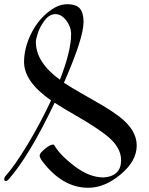

<svg xmlns="http://www.w3.org/2000/svg" viewBox="-99 -839 707 910"><path d="M71 -640Q71 -544 185 -461Q238 -597 238 -677Q238 -712 215 -742Q192 -772 163.5 -772Q135 -772 112.5 -742Q90 -712 80.5 -682.5Q71 -653 71 -640ZM-59 12Q-66 19 -71 19Q-79 19 -79 11Q-79 3 -75 -2Q-30 -52 31 -153Q92 -254 143 -363Q15 -452 15 -545Q15 -607 44.5 -671Q74 -735 123.5 -777Q173 -819 218.5 -819Q264 -819 280.5 -797.5Q297 -776 297 -735Q297 -658 204 -447Q237 -425 292.5 -393.5Q348 -362 387.5 -339Q427 -316 467 -286Q549 -223 549 -149.5Q549 -76 473 -12.5Q397 51 319 51Q196 51 100 -77Q89 -92 89 -102.5Q89 -113 114 -133.5Q139 -154 153 -154Q156 -154 158 -151Q185 -104 255 -51Q325 2 392 2Q475 -4 475 -80Q475 -144 402 -200Q348 -241 269 -286.5Q190 -332 160 -352Q39 -98 -59 12Z"/></svg>

Font: Mr Bedfort
Style: Regular
Weight: 400
Designer: Alejandro Paul
Foundry: Alejandro Paul
Version: Version 1.000